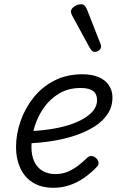

<svg xmlns="http://www.w3.org/2000/svg" viewBox="-20 -871 566 910"><path d="M234 19Q174 19 134.5 -6.5Q95 -32 75.5 -75.5Q56 -119 56 -174Q56 -234 77 -295.5Q98 -357 138.5 -408Q179 -459 237.5 -489Q296 -519 370 -519Q416 -519 447.5 -505.5Q479 -492 496 -467Q513 -442 513 -409Q513 -366 491 -332Q469 -298 429.5 -272.5Q390 -247 338.5 -229.5Q287 -212 226.5 -202.5Q166 -193 100 -191L117 -249Q167 -251 214.5 -258Q262 -265 303 -277.5Q344 -290 375 -308Q406 -326 423 -348Q440 -370 440 -396Q440 -426 421 -440Q402 -454 362 -454Q305 -454 261.5 -428.5Q218 -403 188.5 -361.5Q159 -320 144 -271Q129 -222 129 -175Q129 -133 143 -104Q157 -75 183 -60.5Q209 -46 241 -46Q276 -46 302 -57.5Q328 -69 351 -86.5Q374 -104 394 -124Q405 -133 415.5 -131.5Q426 -130 435 -122Q445 -113 447 -101.5Q449 -90 438 -79Q409 -49 377 -27Q345 -5 309 7Q273 19 234 19ZM429 -625Q423 -625 417.5 -629Q412 -633 406 -643L321 -799Q319 -804 317.5 -808.5Q316 -813 316 -817Q317 -826 324.5 -834Q332 -842 343.5 -846.5Q355 -851 365 -851Q382 -851 392 -827L456 -664Q458 -661 458.5 -657Q459 -653 459 -650Q458 -638 448.5 -631.5Q439 -625 429 -625Z"/></svg>

Font: Playwrite DK Loopet Light
Style: Regular
Weight: 300
Version: Version 1.003